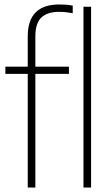

<svg xmlns="http://www.w3.org/2000/svg" viewBox="-20 -838 499 858"><path d="M104 0V-508H4V-540H104V-676Q104 -818 245 -818Q258 -818 274 -817Q290 -816 305 -813V-779Q289.5 -782 275.2 -783.5Q261 -785 243 -785Q192 -785 165 -759.8Q138 -734.5 138 -675V-540H288V-508H138V0ZM353 0V-808H387V0Z"/></svg>

Font: Encode Sans Condensed Condensed Thin
Style: Regular
Weight: 100
Width: 3
Designer: Multiple Designers
Foundry: Impallari Type
Version: Version 3.000; ttfautohint (v1.8.3) -l 8 -r 50 -G 200 -x 14 